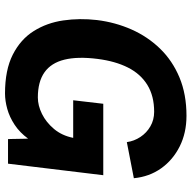

<svg xmlns="http://www.w3.org/2000/svg" viewBox="-19 -733 764 766"><g transform="rotate(90 363.0 -350.0)"><path d="M353 12Q259 12 198 -19Q137 -50 104 -102.5Q71 -155 61.5 -220.5Q52 -286 60 -355Q69 -428 97.5 -492.5Q126 -557 174 -606.5Q222 -656 289 -684Q356 -712 442 -712Q510 -712 564 -685Q618 -658 651.5 -611Q685 -564 691 -502L547 -474Q543 -503 526.5 -528Q510 -553 484 -568Q458 -583 426 -583Q363 -583 319 -556Q275 -529 249.5 -478.5Q224 -428 215 -357Q205 -278 218 -225Q231 -172 268.5 -145.5Q306 -119 369 -119Q401 -119 434.5 -135.5Q468 -152 494.5 -183.5Q521 -215 530 -260H380L394 -380H679L633 0H535Q535 0 534.5 -12Q534 -24 534 -40Q534 -56 533.5 -68Q533 -80 533 -80Q509 -47 478 -26.5Q447 -6 414.5 3Q382 12 353 12Z"/></g></svg>

Font: Inclusive Sans
Style: Bold Italic
Weight: 700
Italic angle: -7°
Designer: Olivia King
Foundry: Olivia King
Version: Version 2.004